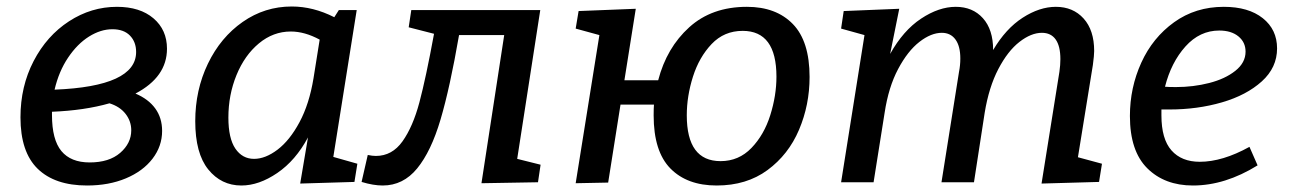

<svg xmlns="http://www.w3.org/2000/svg" viewBox="-20 -561 3969 591"><path d="M479 -158Q479 -111 449.5 -72.5Q420 -34 367.5 -12Q315 10 248 10Q149 10 96 -41.5Q43 -93 43 -200Q43 -295 83.5 -373Q124 -451 192.5 -495.5Q261 -540 340 -540Q411 -540 452.5 -504.5Q494 -469 494 -411Q494 -324 397 -273Q437 -256 458 -227Q479 -198 479 -158ZM148 -285Q399 -295 399 -401Q399 -432 380 -451.5Q361 -471 326 -471Q290 -471 254 -448.5Q218 -426 189.5 -383.5Q161 -341 148 -285ZM384 -160Q384 -188 366.5 -210.5Q349 -233 317 -243Q240 -221 140 -217V-207Q140 -131 169 -96Q198 -61 256 -61Q316 -61 350 -90.5Q384 -120 384 -160Z M1006 -78 1080 -57 1071 -1 904 4 928 -138Q890 -67 833.5 -28.5Q777 10 723 10Q661 10 621 -39.5Q581 -89 581 -188Q581 -284 620 -365Q659 -446 727 -493.5Q795 -541 878 -541Q944 -541 1009 -508L1023 -530H1078ZM945 -320 964 -439Q918 -464 875 -464Q821 -464 777 -427.5Q733 -391 708 -330Q683 -269 683 -199Q683 -135 704.5 -103.5Q726 -72 762 -72Q797 -72 834.5 -100.5Q872 -129 902 -185Q932 -241 945 -320Z M1572 -72 1644 -54 1636 0 1462 3 1532 -453H1393Q1365 -291 1336 -193Q1307 -95 1264 -42.5Q1221 10 1158 10Q1129 10 1093 -1L1112 -84Q1126 -81 1137 -81Q1187 -81 1219 -126Q1251 -171 1271 -246Q1291 -321 1316 -457L1238 -477L1246 -530H1643Z M2472 -324Q2472 -238 2439.5 -161.5Q2407 -85 2342.5 -37.5Q2278 10 2186 10Q2095 10 2043.5 -42.5Q1992 -95 1992 -206Q1992 -228 1993 -239H1890L1852 1L1752 3L1825 -453L1752 -473L1761 -527L1937 -534L1902 -314H2006Q2032 -414 2101.5 -477Q2171 -540 2279 -540Q2369 -540 2420.5 -487Q2472 -434 2472 -324ZM2370 -325Q2370 -466 2266 -466Q2209 -466 2170.5 -425.5Q2132 -385 2113 -325Q2094 -265 2094 -206Q2094 -65 2198 -65Q2254 -65 2293 -105.5Q2332 -146 2351 -206.5Q2370 -267 2370 -325Z M3298 -77 3372 -57 3363 -1 3186 4 3241 -340Q3244 -361 3244 -379Q3244 -419 3229.5 -439.5Q3215 -460 3187 -460Q3154 -460 3118 -432Q3082 -404 3053 -348.5Q3024 -293 3011 -214L2978 0H2878L2932 -340Q2936 -360 2936 -381Q2936 -419 2921 -439.5Q2906 -460 2879 -460Q2846 -460 2810 -432Q2774 -404 2744.5 -348.5Q2715 -293 2703 -214L2669 0H2569L2641 -453L2569 -473L2577 -527L2748 -534L2720 -395Q2760 -467 2815 -503.5Q2870 -540 2922 -540Q2974 -540 3005.5 -505Q3037 -470 3037 -407Q3076 -473 3128 -506.5Q3180 -540 3230 -540Q3283 -540 3315.5 -504Q3348 -468 3348 -404Q3348 -391 3344 -361Z M3555 -224V-206Q3555 -133 3586 -98Q3617 -63 3673 -63Q3743 -63 3826 -109L3851 -52Q3751 10 3652 10Q3565 10 3511.5 -43Q3458 -96 3458 -204Q3458 -291 3493 -368Q3528 -445 3594 -492.5Q3660 -540 3747 -540Q3823 -540 3867 -505Q3911 -470 3911 -412Q3911 -353 3864 -310.5Q3817 -268 3741.5 -246Q3666 -224 3580 -224ZM3566 -294Q3577 -293 3600 -293Q3653 -293 3702 -305.5Q3751 -318 3782.5 -343Q3814 -368 3814 -402Q3814 -431 3792 -449Q3770 -467 3733 -467Q3673 -467 3629 -418Q3585 -369 3566 -294Z"/></svg>

Font: Bitter Pro Medium
Style: Italic
Weight: 500
Italic angle: -9°
Designer: Sol Matas, and Bitter project Authors
Foundry: Sol Matas
Version: Version 1.010